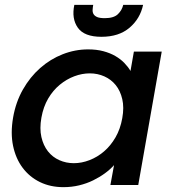

<svg xmlns="http://www.w3.org/2000/svg" viewBox="-20 -764 718 793"><path d="M34 -278Q45 -342 74.5 -394Q104 -446 146 -483Q188 -520 239 -540Q290 -560 344 -560Q379 -560 407 -552.5Q435 -545 456.5 -532.5Q478 -520 493.5 -504Q509 -488 519 -471L533 -551H648L551 0H436L451 -82Q435 -64 413 -48Q391 -32 364.5 -19Q338 -6 307 1.5Q276 9 242 9Q188 9 145 -12Q102 -33 73.5 -71Q45 -109 34 -161.5Q23 -214 34 -278ZM485 -276Q493 -320 485 -354.5Q477 -389 458 -412.5Q439 -436 411 -448.5Q383 -461 351 -461Q319 -461 287 -449Q255 -437 227 -414Q199 -391 179 -357Q159 -323 151 -278Q143 -233 151 -198Q159 -163 178 -139Q197 -115 225 -102.5Q253 -90 285 -90Q317 -90 349.5 -102.5Q382 -115 409.5 -138.5Q437 -162 457 -196.5Q477 -231 485 -276ZM365 -744Q363 -733 362.5 -723Q362 -713 366.5 -705.5Q371 -698 381.5 -693.5Q392 -689 413 -689Q450 -689 467 -705.5Q484 -722 489 -744H571Q559 -687 515 -649.5Q471 -612 399 -612Q328 -612 301.5 -649.5Q275 -687 287 -744Z"/></svg>

Font: SVN-Poppins Medium
Style: Italic
Weight: 500
Italic angle: -10°
Designer: Ninad Kale (Devanagari), Jonny Pinhorn (Latin)
Foundry: Indian Type Foundry
Version: Version 3.002 2017; ttfautohint (v1.8.3)